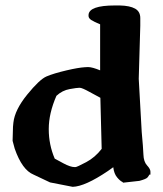

<svg xmlns="http://www.w3.org/2000/svg" viewBox="-20 -686 612 721"><path d="M279.3 -356.4Q278.8 -356.4 278.3 -356.4Q269 -356.4 242.2 -351.6Q213.9 -346.7 191.9 -326.2Q163.1 -260.3 163.1 -201.7V-200.7Q163.1 -142.6 185.5 -90.3Q195.3 -84.5 218.8 -72.3Q244.6 -58.6 259.8 -58.6H263.7Q268.6 -58.6 303.7 -77.1Q336.9 -94.7 361.8 -127Q358.9 -223.1 356.9 -318.8Q344.2 -325.2 316.2 -340.8Q288.1 -356.4 279.3 -356.4ZM411.6 -665.5H429.7Q467.8 -664.6 487.3 -653.6Q506.8 -642.6 506.8 -618.2V-588.9L501 -390.1L512.2 -189.9Q517.6 -132.3 518.6 -105.5Q519.5 -78.6 532.2 -64.9Q544.9 -51.3 544.9 -41.5V-30.3H541Q539.1 -26.4 534.2 -20Q529.3 -13.7 503.4 -6.8L442.4 0L439.5 -2.9Q431.2 -6.3 419.7 -20Q408.2 -33.7 405.3 -58.1L384.8 -43.5Q299.3 14.2 252.9 15.6L168 -1L106 -30.3Q63 -47.9 35.2 -127.9L27.3 -157.2L28.8 -210L30.3 -225.6Q35.6 -273.4 82 -330.6Q128.4 -387.7 154.5 -398.9Q180.7 -410.2 230.5 -421.9Q273.9 -432.1 298.8 -433.6L309.6 -434.1Q310.5 -434.1 311.5 -434.1Q326.2 -434.1 356 -421.9V-594.7Q333 -604 322.8 -610.8Q312.5 -617.7 312.5 -626V-630.4Q314.9 -665.5 411.6 -665.5Z"/></svg>

Font: Drukaatie burti
Style: Bold
Weight: 700
Version: Version 0.14